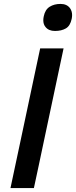

<svg xmlns="http://www.w3.org/2000/svg" viewBox="-20 -960 388 980"><path d="M33.5 0Q46 -58.5 57.5 -113Q69 -167.5 83.5 -235L134 -473Q148.5 -542 160.5 -598Q172.5 -653.5 185 -713H304.5Q292 -654 280 -598Q268 -541.5 253.5 -473L203 -235Q189 -167.5 177.2 -113Q165.5 -58.5 153 0ZM260.5 -802Q228.5 -802 212.5 -822Q201 -835.5 201 -856.5Q201 -866.5 203.5 -877.5Q210.5 -911 233.5 -925.5Q256.5 -940 289 -940Q321.5 -940 337.5 -918Q348 -903 348 -883Q348 -874 346 -864Q338.5 -828 316.2 -815Q294 -802 260.5 -802Z"/></svg>

Font: Heraclito Medium
Style: Italic
Weight: 500
Italic angle: -12°
Designer: Kostas Bartsokas (font) & Cristiano Sobral (main changes)
Foundry: Kostas Bartsokas (font) & Cristiano Sobral (main changes)
Version: Version 1.00;July 8, 2020;FontCreator 13.0.0.2655 64-bit